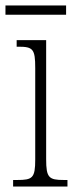

<svg xmlns="http://www.w3.org/2000/svg" viewBox="-27 -683 275 703"><path d="M-7 -629H215V-663H-7ZM21 0H220V-24H207C152 -24 142 -32 142 -100V-536H34V-512H41C94 -512 102 -503 102 -434V-99C102 -31 92 -24 36 -24H21Z"/></svg>

Font: Noto Serif Khmer ExtraCondensed ExtraLight
Style: Regular
Weight: 200
Width: 2
Designer: Danh Hong and the Monotype Design Team
Foundry: Monotype Imaging Inc.
Version: Version 2.004